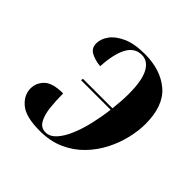

<svg xmlns="http://www.w3.org/2000/svg" viewBox="-146 -683 829 829"><g transform="rotate(45 268.5 -268.0)"><path d="M203 10Q117 10 81 -20.5Q45 -51 45 -92Q45 -126 70.5 -151Q96 -176 160 -176Q160 -130 164.5 -91Q169 -52 183 -27.5Q197 -3 225 -3Q251 -3 272.5 -26.5Q294 -50 310.5 -89Q327 -128 338 -175.5Q349 -223 355 -271H174L176 -281H356Q362 -333 362 -374Q362 -456 341 -495Q320 -534 283 -534Q239 -534 216.5 -491.5Q194 -449 190 -372Q156 -375 132 -388Q108 -401 108 -430Q108 -457 127 -483.5Q146 -510 186 -528Q226 -546 290 -546Q386 -546 445.5 -495.5Q505 -445 505 -334Q505 -293 494 -246Q483 -199 460 -154Q437 -109 401.5 -72Q366 -35 316.5 -12.5Q267 10 203 10Z"/></g></svg>

Font: Noto Serif Display SemiCondensed
Style: Bold Italic
Weight: 700
Width: 4
Italic angle: -12°
Designer: Monotype Design Team
Foundry: Monotype Imaging Inc.
Version: Version 2.009